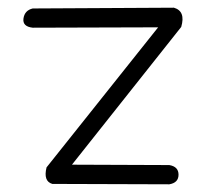

<svg xmlns="http://www.w3.org/2000/svg" viewBox="-20 -492 540 499"><path d="M432 -472Q463 -463 451 -422L167 -64L420 -63Q444 -59 444 -38Q444 -17 420 -13L116 -14Q92 -21 101 -57L391 -421L65 -420Q38 -423 41 -444Q44 -465 65 -470Z"/></svg>

Font: Yomogi
Style: Regular
Weight: 400
Designer: satsuyako
Foundry: satsuyako
Version: Version 3.100